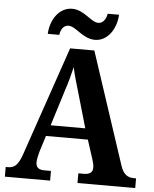

<svg xmlns="http://www.w3.org/2000/svg" viewBox="-61 -977 825 1027"><g transform="rotate(5 352.0 -463.0)"><path d="M420 -771C486 -771 533 -837 537 -916H476C472 -889 456 -863 430 -863C390 -863 350 -926 285 -926C217 -926 170 -860 166 -781H228C231 -808 246 -834 273 -834C314 -834 353 -771 420 -771ZM4 0H247V-52H211C179 -52 166 -66 166 -91C166 -108 173 -134 177 -150L204 -236H429L461 -137C465 -124 471 -105 471 -89C471 -62 452 -52 425 -52H394V0H704V-52H694C658 -52 636 -67 621 -111L422 -714H292L90 -125C69 -65 48 -52 15 -52H4ZM224 -295 284 -487C299 -532 310 -573 320 -616C329 -572 342 -529 356 -482L410 -295Z"/></g></svg>

Font: Noto Serif Myanmar SemiCondensed
Style: Bold
Weight: 700
Width: 4
Designer: Ben Mitchell and the Monotype Design Team
Foundry: Monotype Imaging Inc.
Version: Version 2.106